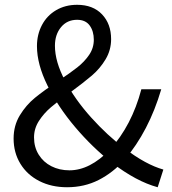

<svg xmlns="http://www.w3.org/2000/svg" viewBox="-20 -766 717 799"><path d="M36.6 -189.6Q36.6 -243.4 62.6 -286.2Q88.6 -329 125.7 -359.2Q162.8 -389.4 222.6 -429.4Q272.2 -462.4 301.7 -485.6Q331.2 -508.8 350.8 -537.4Q370.4 -566 370.4 -600.6Q370.4 -636.2 353.2 -659.9Q336 -683.6 300.8 -683.6Q259.2 -683.6 233.9 -652.9Q208.6 -622.2 208.6 -575.6Q208.6 -509.4 250.5 -430.4Q292.4 -351.4 359.4 -277Q426.4 -202.6 499 -147.8Q587.2 -80.8 659.8 -60.4L636.2 13.2Q547.4 -10.8 446.2 -88.4Q364 -152.8 292.6 -237.2Q221.2 -321.6 177.5 -410.2Q133.8 -498.8 133.8 -574Q133.8 -622.2 154.5 -661.6Q175.2 -701 213.4 -723.5Q251.6 -746 300.8 -746Q366.8 -746 404.6 -706.3Q442.4 -666.6 442.4 -603Q442.4 -557.6 419.3 -519Q396.2 -480.4 362.1 -451.4Q328 -422.4 273.2 -382Q222.4 -345.6 192.3 -319.9Q162.2 -294.2 141.9 -262.6Q121.6 -231 121.6 -194.2Q121.6 -153.8 141 -122.5Q160.4 -91.2 193.9 -74.2Q227.4 -57.2 269 -57.2Q354.2 -57.2 437.2 -143.2Q528.4 -243.8 568.2 -394.4H651Q599.6 -220 498.4 -101Q449.6 -47 390.3 -16.9Q331 13.2 259 13.2Q194.2 13.2 143.6 -12.6Q93 -38.4 64.8 -84.6Q36.6 -130.8 36.6 -189.6Z"/></svg>

Font: 寒蝉端黑体 Light
Style: Regular
Weight: 300
Designer: ChillDuanSans {Warren2060}; 
Source Han Sans {Ryoko NISHIZUKA 西塚涼子 (kana, bopomofo & ideographs); Paul D. Hunt (Latin, G
Foundry: ChillType&Adobe
Version: Version 1.300;Glyphs 3.3 (3306)